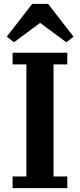

<svg xmlns="http://www.w3.org/2000/svg" viewBox="-20 -970 412 990"><path d="M45 -60H116V-638H45V-698H327V-638H256V-60H327V0H45ZM15 -781 146 -950H228L359 -781L322 -752L187 -852L52 -752Z"/></svg>

Font: IBM Plex Serif SemiBold
Style: Regular
Weight: 600
Designer: Mike Abbink, Paul van der Laan, Pieter van Rosmalen
Foundry: Bold Monday
Version: Version 2.5